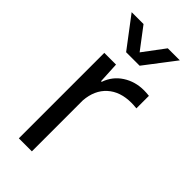

<svg xmlns="http://www.w3.org/2000/svg" viewBox="-234 -784 834 834"><g transform="rotate(45 183.0 -367.0)"><path d="M76 0V-525H148L153 -428H157Q174 -477 216.5 -504.5Q259 -532 313 -532Q327 -532 345 -530V-453Q327 -455 313 -455Q244 -455 202.5 -417.5Q161 -380 156 -313V0ZM141 -594 35 -734H108L183 -635L257 -734H331L224 -594Z"/></g></svg>

Font: Mona Sans
Style: Regular
Weight: 400
Designer: Deni Anggara
Foundry: GitHub
Version: Version 2.000;Glyphs 3.2.3 (3260)